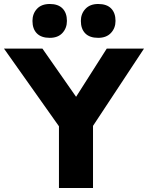

<svg xmlns="http://www.w3.org/2000/svg" viewBox="-27 -944 743 964"><path d="M269 0V-310L-7 -700H186L355 -458L509 -700H696L440 -312V0ZM466 -754Q423 -754 401 -776.5Q379 -799 379 -839Q379 -875 402 -899.5Q425 -924 466 -924Q509 -924 531 -901.5Q553 -879 553 -839Q553 -803 530 -778.5Q507 -754 466 -754ZM223 -754Q180 -754 158 -776.5Q136 -799 136 -839Q136 -875 158.5 -899.5Q181 -924 223 -924Q265 -924 287 -901.5Q309 -879 309 -839Q309 -803 286.5 -778.5Q264 -754 223 -754Z"/></svg>

Font: Lexend Deca
Style: Bold
Weight: 700
Designer: Bonnie Shaver-Troup, Thomas Jockin
Foundry: Lexend
Version: Version 1.008; ttfautohint (v1.8.4.7-5d5b)